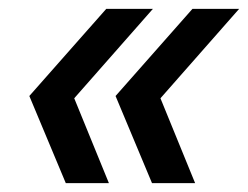

<svg xmlns="http://www.w3.org/2000/svg" viewBox="-20 -481 558 432"><path d="M324 -461 126 -236 129 -304 225 -69H128L46 -265L219 -461ZM518 -461 320 -236 323 -304 419 -69H322L240 -265L413 -461Z"/></svg>

Font: Kantumruy Pro Medium
Style: Italic
Weight: 500
Italic angle: -13°
Designer: Sovichet Tep
Foundry: Sovichet Tep
Version: Version 1.002